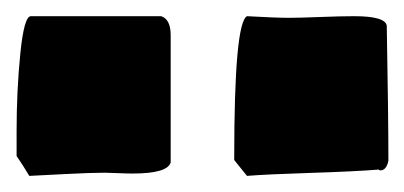

<svg xmlns="http://www.w3.org/2000/svg" viewBox="-77 -891 497 236"><path d="M-56.6 -699.2V-729.5Q-56.6 -779.8 -52 -825.4Q-47.4 -871.1 -39.1 -871.1H121.1Q132.8 -867.2 132.8 -847.7V-691.4Q128.9 -677.7 85.9 -677.7Q79.1 -677.7 67.4 -678.2Q55.7 -678.7 51.8 -678.7Q34.2 -678.7 2 -677Q-30.3 -675.3 -41 -674.8Q-48.8 -688 -56.6 -699.2ZM210.9 -697.3Q210.9 -862.8 226.6 -871.1Q261.7 -869.1 278.3 -869.1Q291 -869.1 316.4 -870.1Q341.8 -871.1 358.4 -871.1Q396.5 -871.1 398.4 -859.4Q400.4 -748 400.4 -693.4Q397.9 -681.6 390.6 -681.6Q388.7 -681.6 388.7 -682.6Q359.4 -680.2 305.2 -678.5Q251 -676.8 226.6 -674.8L210.9 -694.3Z"/></svg>

Font: Bowlby One SC
Style: Regular
Weight: 400
Width: 1
Version: Version 1.2